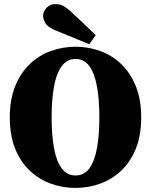

<svg xmlns="http://www.w3.org/2000/svg" viewBox="-20 -901 740 941"><path d="M350 20Q287 20 229 -1Q171 -22 125.5 -65Q80 -108 54 -173Q28 -238 28 -326Q28 -414 54.5 -479Q81 -544 126 -587Q171 -630 229 -651Q287 -672 350 -672Q413 -672 471 -651Q529 -630 574 -587Q619 -544 645.5 -479Q672 -414 672 -326Q672 -238 646 -173Q620 -108 574.5 -65Q529 -22 471 -1Q413 20 350 20ZM350 -41Q393 -41 418.5 -76.5Q444 -112 455.5 -176Q467 -240 467 -326Q467 -412 455.5 -476Q444 -540 418.5 -576Q393 -612 350 -612Q308 -612 282 -576Q256 -540 244.5 -476Q233 -412 233 -326Q233 -240 244.5 -176Q256 -112 282 -76.5Q308 -41 350 -41ZM449 -729 418 -684Q378 -701 336.5 -717.5Q295 -734 252 -752Q212 -769 201.5 -789Q191 -809 191 -823Q191 -844 208 -862.5Q225 -881 252 -881Q272 -881 289 -872.5Q306 -864 331 -841Q359 -815 389 -786.5Q419 -758 449 -729Z"/></svg>

Font: Source Serif 4 Black
Style: Regular
Weight: 900
Designer: Frank Grießhammer
Foundry: Adobe
Version: Version 4.005;hotconv 1.1.0;makeotfexe 2.6.0